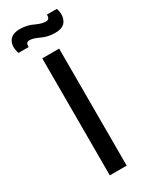

<svg xmlns="http://www.w3.org/2000/svg" viewBox="-200 -691 571 729"><g transform="rotate(-30 86.0 -326.0)"><path d="M49 0V-513H123V0ZM141 -572Q109 -572 83 -584.5Q57 -597 41 -597Q24 -597 26 -576H-19Q-30 -610 -17 -631Q-4 -652 30 -652Q61 -652 87 -639.5Q113 -627 131 -627Q149 -627 147 -648H191Q201 -617 189 -594.5Q177 -572 141 -572Z"/></g></svg>

Font: Bricolage Grotesque 96pt Light
Style: Regular
Weight: 300
Designer: Mathieu Triay
Foundry: Atelier Triay
Version: Version 1.001; ttfautohint (v1.8.4.7-5d5b);gftools[0.9.33.de